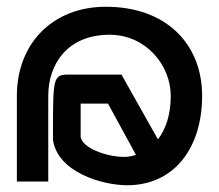

<svg xmlns="http://www.w3.org/2000/svg" viewBox="-20 -533 649 569"><path d="M340 -312H184C138 -312 137 -304 137 -142V-120V-119C150 -23 283 16 357 16C495 16 579 -93 579 -249C579 -403 472 -513 294 -513C135 -513 30 -403 30 -249V5H123V-249C123 -341 178 -430 305 -430C412 -430 486 -340 486 -249C486 -194 472 -151 448 -120ZM383 -74C374 -71 360 -68 349 -68C294 -68 224 -95 219 -127V-226H300Z"/></svg>

Font: Charger
Style: Bd
Weight: 400
Designer: Jasper
Foundry: Cannot Into Space Fonts
Version: Version 0.98